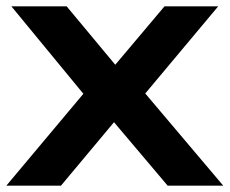

<svg xmlns="http://www.w3.org/2000/svg" viewBox="-28 -588 727 608"><path d="M165 0 333 -201 503 0H679L432 -292L663 -568H493L337 -383L183 -568H8L236 -291L-8 0Z"/></svg>

Font: Bounded Med
Style: Regular
Weight: 500
Designer: Vlad Churkin
Version: Version 3.0